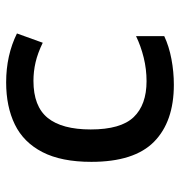

<svg xmlns="http://www.w3.org/2000/svg" viewBox="0 -590 599 640"><g transform="rotate(-90 300.0 -269.5)"><path d="M338 10Q215 10 148 -56Q81 -122 81 -265Q81 -365 113.5 -428Q146 -491 205.5 -520Q265 -549 346 -549Q436 -549 509 -513L478 -427Q443 -444 412.5 -451Q382 -458 351 -458Q266 -458 227.5 -410.5Q189 -363 189 -267Q189 -167 230 -124Q271 -81 350 -81Q390 -81 428.5 -90.5Q467 -100 500 -116V-22Q466 -6 423.5 2Q381 10 338 10Z"/></g></svg>

Font: Noto Sans Mono Medium
Style: Regular
Weight: 500
Designer: Monotype Design Team
Foundry: Monotype Imaging Inc.
Version: Version 2.014